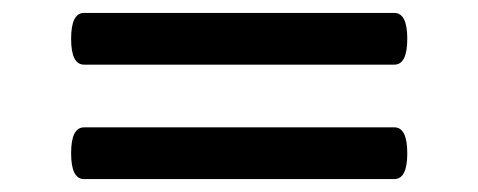

<svg xmlns="http://www.w3.org/2000/svg" viewBox="-20 -504 740 297"><path d="M110 -404Q90 -404 90 -444Q90 -484 110 -484H590Q610 -484 610 -444Q610 -404 590 -404ZM110 -227Q90 -227 90 -267Q90 -307 110 -307H590Q610 -307 610 -267Q610 -227 590 -227Z"/></svg>

Font: Marmelad
Style: Regular
Weight: 400
Designer: Manvel Shmavonyan
Foundry: Cyreal
Version: Version 1.001;PS 001.001;hotconv 1.0.88;makeotf.lib2.5.64775